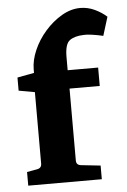

<svg xmlns="http://www.w3.org/2000/svg" viewBox="-49 -691 483 728"><g transform="rotate(-5 192.0 -327.0)"><path d="M284 -654Q312 -654 338 -642Q364 -630 384 -612L362 -541Q341 -546 320 -549Q299 -552 288 -551Q254 -550 235 -536.5Q216 -523 216 -473V-423H332V-353H217V-79Q217 -62 235 -60L309 -52V0H29V-52L68 -59Q85 -62 85 -79V-351L24 -362V-412L88 -424V-437Q88 -472 104.5 -510Q121 -548 149.5 -580.5Q178 -613 213 -633.5Q248 -654 284 -654Z"/></g></svg>

Font: Yrsa
Style: Bold
Weight: 700
Version: Version 2.004